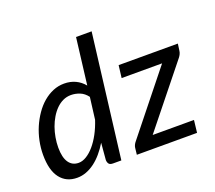

<svg xmlns="http://www.w3.org/2000/svg" viewBox="-124 -905 1204 1077"><g transform="rotate(-20 478.0 -366.0)"><path d="M26.5 0ZM379 0Q360.5 0 354 -9.5Q347.5 -19 347.5 -32.5L356 -132Q337 -100.5 315 -74.8Q293 -49 268.5 -30.8Q244 -12.5 217.8 -2.8Q191.5 7 164 7Q99 7 62.8 -40Q26.5 -87 26.5 -179Q26.5 -220.5 35 -261.5Q43.5 -302.5 59.5 -339.8Q75.5 -377 97.8 -409.2Q120 -441.5 147.5 -465Q175 -488.5 206.8 -501.8Q238.5 -515 273.5 -515Q310.5 -515 340.8 -500.8Q371 -486.5 392.5 -460L426.5 -737.5H519.5L428.5 0ZM200 -69Q223 -69 247 -83.8Q271 -98.5 293.2 -124.5Q315.5 -150.5 334.8 -186.2Q354 -222 368 -264.5L384.5 -395.5Q365.5 -421 339.8 -431.2Q314 -441.5 287.5 -441.5Q262 -441.5 239.8 -431Q217.5 -420.5 199 -402Q180.5 -383.5 165.8 -358.8Q151 -334 141 -306Q131 -278 125.8 -247.8Q120.5 -217.5 120.5 -188Q120.5 -129.5 141.2 -99.2Q162 -69 200 -69ZM945 -467.5Q944 -457.5 939.5 -448Q935 -438.5 929 -431L642.5 -74H889L880.5 0H521L525.5 -40Q526 -46.5 530.2 -56Q534.5 -65.5 541.5 -73.5L829.5 -433.5H588L597 -507.5H950.5Z"/></g></svg>

Font: Lato Medium
Style: Italic
Weight: 500
Italic angle: -7°
Designer: Lukasz Dziedzic
Foundry: tyPoland Lukasz Dziedzic
Version: Version 2.006; 2014-01-15